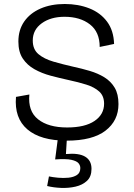

<svg xmlns="http://www.w3.org/2000/svg" viewBox="-20 -692 671 961"><path d="M314 12Q183 12 117 -44.5Q51 -101 60 -207L127 -219Q119 -136 170.5 -95Q222 -54 316 -54Q405 -54 453 -86.5Q501 -119 501 -173Q501 -212 476.5 -234Q452 -256 412 -268.5Q372 -281 325 -291Q279 -301 234 -313Q189 -325 152.5 -345.5Q116 -366 94 -399Q72 -432 72 -484Q72 -542 101 -584Q130 -626 182.5 -649Q235 -672 304 -672Q372 -672 427.5 -650Q483 -628 516 -583.5Q549 -539 551 -472L479 -457Q479 -532 430 -570Q381 -608 303 -608Q234 -608 189 -575.5Q144 -543 144 -489Q144 -445 172.5 -421Q201 -397 247.5 -383.5Q294 -370 347 -358Q389 -349 429.5 -337Q470 -325 502.5 -305Q535 -285 554 -253Q573 -221 573 -171Q573 -88 508 -38Q443 12 314 12ZM216 239 225 191Q244 195 270.5 197.5Q297 200 322.5 197.5Q348 195 365 184Q382 173 382 149Q382 136 373 125Q364 114 337.5 108Q311 102 256 106L270 -2H315L310 79Q374 73 406 92Q438 111 438 153Q438 192 415.5 213Q393 234 358.5 242Q324 250 286 248.5Q248 247 216 239Z"/></svg>

Font: Bricolage Grotesque 12pt Light
Style: Regular
Weight: 300
Designer: Mathieu Triay
Foundry: Atelier Triay
Version: Version 1.001; ttfautohint (v1.8.4.7-5d5b);gftools[0.9.33.de